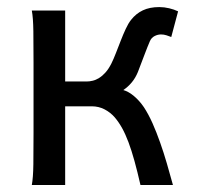

<svg xmlns="http://www.w3.org/2000/svg" viewBox="-20 -528 567 548"><path d="M166 -295.4H227.1Q235.4 -295.4 244.6 -297.6Q253.9 -299.8 263.2 -305.7Q272.5 -311.5 281.2 -321.3Q290 -331.1 297.9 -346.7Q304.2 -359.4 311 -377L324.7 -412.1Q331.5 -429.7 338.9 -445.6Q346.2 -461.4 354 -471.2Q368.2 -489.3 387.7 -498.5Q407.2 -507.8 434.6 -507.8Q448.7 -507.8 462.9 -504.4Q477.1 -501 488.3 -495.6L468.8 -422.4Q462.9 -424.8 455.3 -427.2Q447.8 -429.7 439.5 -429.7Q430.2 -429.7 421.1 -425Q412.1 -420.4 407.7 -410.2Q400.9 -394.5 392.1 -371.1Q383.3 -347.7 373.5 -322.3Q366.7 -305.7 356.2 -293Q345.7 -280.3 332 -271Q347.2 -266.6 362.5 -253.7Q377.9 -240.7 390.6 -222.2Q403.8 -202.1 415.3 -176.3Q426.8 -150.4 437 -121.3Q447.3 -92.3 456.3 -61.3Q465.3 -30.3 473.6 0H380.9Q372.1 -38.6 363.8 -68.6Q355.5 -98.6 346.7 -122.1Q337.9 -145.5 328.4 -162.6Q318.8 -179.7 307.6 -192.9Q295.4 -207 278.6 -215.8Q261.7 -224.6 241.7 -224.6H166V0H70.8Q74.7 -20.5 75.2 -59.3Q75.7 -98.1 75.7 -148.9V-349.1Q75.7 -399.9 75.2 -438.7Q74.7 -477.5 70.8 -498H166Z"/></svg>

Font: Andika FrenchTight
Style: Regular
Weight: 400
Designer: Victor Gaultney, Annie Olsen, Julie Remington, Don Collingsworth, Eric Hays, Becca Hirsbrunner
Foundry: SIL International
Version: Version 5.000 ; Dig1 Dig4Opn Dig7 LnSpcTght